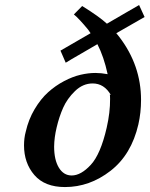

<svg xmlns="http://www.w3.org/2000/svg" viewBox="-20 -737 599 769"><path d="M267.1 -34.2Q304.2 -34.2 343.5 -76.7Q382.8 -119.1 407.2 -225.1Q421.4 -287.1 420.9 -340.8Q420.9 -353 419.9 -357.9L423.8 -356.9Q397 -402.8 351.1 -402.8Q312 -402.8 280.5 -372.3Q249 -341.8 232.9 -305.4Q216.8 -269 207 -227.1Q197.3 -187 196.8 -149.9Q196.8 -96.7 215.8 -65.4Q234.9 -34.2 267.1 -34.2ZM83 -209Q94.2 -258.8 118.7 -299.8Q143.1 -340.8 172.6 -367.4Q202.1 -394 236.6 -412.1Q271 -430.2 302.5 -437.5Q334 -444.8 361.8 -444.8Q385.7 -444.8 411.1 -439.9Q396 -509.8 370.1 -560.1Q351.1 -548.8 306.2 -522.9Q261.2 -497.1 243.2 -485.8L222.2 -534.2L342.8 -604Q336.9 -611.8 333 -618.2Q296.9 -662.1 275.9 -679.2L309.1 -712.9Q377 -670.9 408.2 -642.1Q432.1 -656.2 482.2 -685.1Q532.2 -713.9 537.1 -716.8L559.1 -668.9L445.8 -604L458 -588.9Q544.9 -475.1 544.9 -336.9Q544.9 -286.1 534.2 -238.8Q506.3 -117.7 422.6 -52.7Q338.9 12.2 240.2 12.2Q159.2 12.2 117.7 -35.9Q76.2 -84 76.2 -154.8Q76.2 -184.1 83 -209Z"/></svg>

Font: Linux Libertine
Style: Semibold Italic
Weight: 600
Italic angle: -11.5°
Designer: Philipp H. Poll
Foundry: Philipp H. Poll
Version: Version 5.1.2 ; ttfautohint (v0.9)